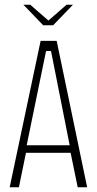

<svg xmlns="http://www.w3.org/2000/svg" viewBox="-20 -793 412 813"><path d="M79 -773H108L185 -706L262 -773H289L205 -686H163ZM21 0 152 -620H220L349 0H309L279 -146H90L60 0ZM174 -572 93 -178H275L197 -572L195 -577H176Z"/></svg>

Font: Smooch Sans Light
Style: Regular
Weight: 300
Designer: Robert E. Leuschke
Foundry: Robert E. Leuschke
Version: Version 1.010; ttfautohint (v1.8.3)